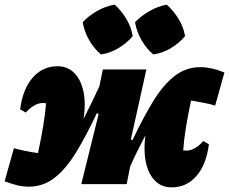

<svg xmlns="http://www.w3.org/2000/svg" viewBox="-49 -795 989 829"><path d="M75 11Q50 11 25.5 5Q1 -1 -29 -12L11 -155Q29 -150 57 -144Q85 -138 115 -134Q143 -263 150 -349Q107 -358 62 -309L38 -323Q49 -410 92 -459.5Q135 -509 199 -509Q243 -509 272 -479.5Q301 -450 311.5 -398.5Q322 -347 312 -282Q330 -318 347 -352.5Q364 -387 380 -422L395 -495H583L516 -193L523 -190Q569 -287 612.5 -358Q656 -429 705 -467Q754 -505 816 -505Q839 -505 865 -499.5Q891 -494 920 -482L880 -339Q862 -345 834 -350.5Q806 -356 776 -361Q762 -296 753.5 -243Q745 -190 742 -146Q785 -137 829 -186L853 -172Q842 -85 799.5 -35.5Q757 14 692 14Q648 14 619.5 -15.5Q591 -45 580.5 -96Q570 -147 579 -211Q561 -177 544.5 -143.5Q528 -110 513 -76L498 0H302L377 -303L369 -306Q323 -208 279.5 -137Q236 -66 187 -27.5Q138 11 75 11ZM446 -775Q476 -748 497 -712.5Q518 -677 524 -639Q499 -609 462 -587Q425 -565 387 -560Q358 -584 336.5 -621Q315 -658 308 -699Q334 -727 370 -747.5Q406 -768 446 -775ZM671 -775Q701 -748 722.5 -712.5Q744 -677 750 -639Q725 -609 688.5 -587Q652 -565 613 -560Q584 -584 562.5 -621Q541 -658 534 -699Q561 -727 597 -747.5Q633 -768 671 -775Z"/></svg>

Font: Piazzolla Black
Style: Italic
Weight: 900
Italic angle: -11.3°
Designer: Juan Pablo del Peral
Foundry: Huerta Tipografica
Version: Version 1.330